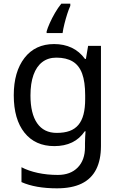

<svg xmlns="http://www.w3.org/2000/svg" viewBox="-20 -837 655 1046"><path d="M275 -597Q328 -597 370.5 -577Q413 -557 443 -516H448L460 -587H530V-42Q530 34 504 85.5Q478 137 425 163Q372 189 290 189Q232 189 183.5 180.5Q135 172 97 155V74Q135 94 186 105Q237 116 295 116Q364 116 403.5 75.5Q443 35 443 -35V-56Q443 -68 444 -90.5Q445 -113 446 -122H442Q414 -81 372.5 -61Q331 -41 276 -41Q172 -41 113.5 -114Q55 -187 55 -318Q55 -446 113.5 -521.5Q172 -597 275 -597ZM287 -523Q242 -523 210.5 -499Q179 -475 162.5 -429Q146 -383 146 -317Q146 -218 182.5 -165.5Q219 -113 289 -113Q330 -113 359 -123.5Q388 -134 407 -156.5Q426 -179 435 -214Q444 -249 444 -297V-318Q444 -391 427.5 -436Q411 -481 376 -502Q341 -523 287 -523ZM363 -805Q355 -788 346.5 -761.5Q338 -735 331 -707Q324 -679 321 -657H234V-666Q239 -684 251 -711Q263 -738 279.5 -766.5Q296 -795 314 -817H363Z"/></svg>

Font: Noto Sans Tamil UI
Style: Regular
Weight: 400
Designer: Jelle Bosma - Monotype Design Team
Foundry: Monotype Imaging Inc.
Version: Version 2.004